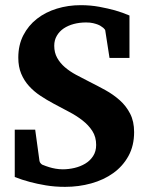

<svg xmlns="http://www.w3.org/2000/svg" viewBox="-20 -707 576 743"><path d="M499 -195.8Q499 -143.1 477.1 -103.3Q455.1 -63.5 418.2 -37.1Q381.3 -10.7 333 2.7Q284.7 16.1 231.9 16.1Q192.4 16.1 157.5 10.3Q122.6 4.4 95.7 -2.9Q64.5 -11.2 37.1 -22V-205.1H116.2L132.8 -84Q133.8 -78.1 138.7 -73.5Q143.6 -68.8 146 -68.8Q157.7 -64 170.4 -60.1Q181.6 -56.6 195.3 -54.2Q209 -51.8 223.1 -51.8Q245.1 -51.8 268.1 -57.1Q291 -62.5 309.8 -73.7Q328.6 -85 340.3 -103Q352.1 -121.1 352.1 -146Q352.1 -177.2 337.4 -200Q322.8 -222.7 299.3 -241Q275.9 -259.3 246.3 -274.7Q216.8 -290 187 -306.2Q160.6 -320.3 136 -336.7Q111.3 -353 92.3 -374Q73.2 -395 62 -421.9Q50.8 -448.7 50.8 -483.9Q50.8 -532.7 70.3 -570.6Q89.8 -608.4 123 -634.3Q156.2 -660.2 200 -673.6Q243.7 -687 292 -687Q330.1 -687 364.3 -680.7Q398.4 -674.3 424.8 -667Q455.1 -658.2 481 -647V-482.9H403.8L387.2 -589.8Q386.7 -591.8 384.5 -594.2Q382.3 -596.7 379.9 -599.1Q377 -601.6 373 -604Q367.7 -608.4 358.9 -611.8Q351.6 -614.7 340.3 -617.4Q329.1 -620.1 313 -620.1Q288.1 -620.1 265.9 -614.3Q243.7 -608.4 226.8 -597.2Q210 -585.9 200 -568.8Q189.9 -551.8 189.9 -529.8Q189.9 -503.4 201.2 -483.2Q212.4 -462.9 231.2 -446.8Q250 -430.7 274.4 -417.5Q298.8 -404.3 325.2 -391.1Q356.4 -375.5 387.5 -358.4Q418.5 -341.3 443.4 -319.1Q468.3 -296.9 483.6 -267.1Q499 -237.3 499 -195.8Z"/></svg>

Font: Charis SIL Cyr
Style: Bold
Weight: 700
Foundry: SIL International
Version: Version 5.000